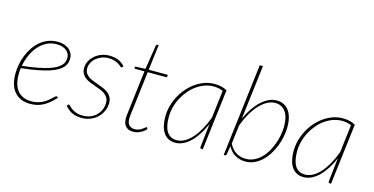

<svg xmlns="http://www.w3.org/2000/svg" viewBox="-74 -1081 2819 1447"><g transform="rotate(15 1336.0 -357.5)"><path d="M286.5 -480Q242 -480 206.5 -461Q171 -442 144.2 -410.5Q117.5 -379 99.8 -338.5Q82 -298 74 -255Q143.5 -262.5 194 -272.2Q244.5 -282 279.8 -293.5Q315 -305 336.5 -318Q358 -331 370 -345Q382 -359 386 -374Q390 -389 390 -404.5Q390 -416 384.8 -429.2Q379.5 -442.5 367.2 -453.8Q355 -465 335.2 -472.5Q315.5 -480 286.5 -480ZM399 -91.5Q375 -66 352.5 -47.5Q330 -29 307 -17Q284 -5 259.8 0.5Q235.5 6 208 6Q167.5 6 136.5 -7.2Q105.5 -20.5 84.5 -45Q63.5 -69.5 53 -104.8Q42.5 -140 42.5 -184Q42.5 -221 49.8 -258.8Q57 -296.5 71.2 -331.5Q85.5 -366.5 106.2 -397.2Q127 -428 154.2 -450.8Q181.5 -473.5 215 -486.8Q248.5 -500 287.5 -500Q323 -500 347 -490.2Q371 -480.5 385.5 -466Q400 -451.5 406 -435Q412 -418.5 412 -405.5Q412 -385.5 406.8 -367.5Q401.5 -349.5 387.5 -333.2Q373.5 -317 349.2 -302.8Q325 -288.5 287.2 -276.2Q249.5 -264 196.2 -253.8Q143 -243.5 71 -236Q69 -223 68.2 -210.2Q67.5 -197.5 67.5 -184.5Q67.5 -145 76.5 -113.8Q85.5 -82.5 103.5 -60.5Q121.5 -38.5 148.8 -26.8Q176 -15 212 -15Q239.5 -15 262 -21.2Q284.5 -27.5 302.5 -37Q320.5 -46.5 334 -57.8Q347.5 -69 357.8 -78.5Q368 -88 375 -94.2Q382 -100.5 387 -100.5Q391 -100.5 394 -97.5Z M808.5 -442Q805.5 -437.5 801 -437.5Q797 -437.5 790.2 -444.2Q783.5 -451 771 -458.8Q758.5 -466.5 739 -473.2Q719.5 -480 690.5 -480Q663 -480 638.5 -470.5Q614 -461 595.2 -445.2Q576.5 -429.5 565.5 -408.2Q554.5 -387 554.5 -364Q554.5 -342 564.2 -327Q574 -312 590 -301.2Q606 -290.5 626.5 -282.8Q647 -275 668.5 -267.2Q690 -259.5 710.5 -250.8Q731 -242 747 -229.2Q763 -216.5 772.8 -198.2Q782.5 -180 782.5 -153.5Q782.5 -123 770.2 -94Q758 -65 735.5 -42.2Q713 -19.5 681.2 -5.8Q649.5 8 610.5 8Q586.5 8 567.2 3.8Q548 -0.5 532.2 -8.2Q516.5 -16 503.5 -27Q490.5 -38 478.5 -51.5L485 -60Q488.5 -65 493.5 -65Q497 -65 504.2 -56.5Q511.5 -48 525 -38Q538.5 -28 560.2 -19.5Q582 -11 614.5 -11Q647 -11 673.8 -22Q700.5 -33 719.5 -52Q738.5 -71 749 -96.2Q759.5 -121.5 759.5 -149.5Q759.5 -173.5 749.8 -189.5Q740 -205.5 724 -216.8Q708 -228 687.5 -236Q667 -244 645.5 -251.5Q624 -259 603.5 -267.2Q583 -275.5 567 -287.8Q551 -300 541.2 -317.5Q531.5 -335 531.5 -360.5Q531.5 -388 544 -413.2Q556.5 -438.5 578.2 -457.8Q600 -477 629.5 -488.5Q659 -500 693 -500Q733 -500 761.8 -488Q790.5 -476 814.5 -450.5Z M933.5 -77Q933.5 -80 933.8 -84.5Q934 -89 934.8 -97.8Q935.5 -106.5 937.2 -120.5Q939 -134.5 941.5 -156L977.5 -454H906.5Q899 -454 899 -461.5L900.5 -470.5L980 -474L1010 -664Q1011 -667 1013.2 -669.8Q1015.5 -672.5 1019 -672.5H1030L1005.5 -474H1155L1152.5 -454H1003L967 -156Q964 -135.5 962.5 -122.2Q961 -109 960.2 -100.2Q959.5 -91.5 959.2 -87Q959 -82.5 959 -80.5Q959 -45 975.8 -29.2Q992.5 -13.5 1018.5 -13.5Q1036.5 -13.5 1050.8 -19.5Q1065 -25.5 1075.5 -32.5Q1086 -39.5 1092.8 -45.5Q1099.5 -51.5 1102.5 -51.5Q1105.5 -51.5 1107.5 -48.5L1112 -39Q1094 -18 1067 -5Q1040 8 1012.5 8Q975 8 954.5 -12.5Q934 -33 933.5 -77Z M1585 -464Q1568 -472 1549.8 -475.5Q1531.5 -479 1511 -479Q1476 -479 1442.5 -467Q1409 -455 1379.2 -433.8Q1349.5 -412.5 1324.8 -383.2Q1300 -354 1281.8 -319.5Q1263.5 -285 1253.5 -246.2Q1243.5 -207.5 1243.5 -167.5Q1243.5 -132 1249.5 -104Q1255.5 -76 1268 -56.2Q1280.5 -36.5 1299.8 -26Q1319 -15.5 1346 -15.5Q1377 -15.5 1406.8 -32Q1436.5 -48.5 1463.8 -79Q1491 -109.5 1515.2 -152.5Q1539.5 -195.5 1559 -248.5ZM1554 -198Q1535 -153 1511.2 -115.5Q1487.5 -78 1460.2 -51Q1433 -24 1402.8 -9Q1372.5 6 1340 6Q1308 6 1285 -6.5Q1262 -19 1247 -41.5Q1232 -64 1224.8 -95.2Q1217.5 -126.5 1217.5 -164.5Q1217.5 -207 1228.5 -248.2Q1239.5 -289.5 1259.2 -326.8Q1279 -364 1306.5 -395.5Q1334 -427 1366.8 -450Q1399.5 -473 1436.5 -486Q1473.5 -499 1513 -499Q1541.5 -499 1565.2 -493.8Q1589 -488.5 1612 -475.5L1554 0H1543Q1537 0 1535 -3.8Q1533 -7.5 1533 -11.5Z M1754 -99Q1765.5 -75.5 1780 -59.5Q1794.5 -43.5 1811.5 -33.5Q1828.5 -23.5 1847 -19Q1865.5 -14.5 1885 -14.5Q1919 -14.5 1948.2 -28.2Q1977.5 -42 2001.8 -65.8Q2026 -89.5 2044.5 -120.8Q2063 -152 2075.8 -186.8Q2088.5 -221.5 2095 -257.8Q2101.5 -294 2101.5 -327.5Q2101.5 -362.5 2094.5 -390.5Q2087.5 -418.5 2073.5 -438.2Q2059.5 -458 2039.2 -468.5Q2019 -479 1992 -479Q1961 -479 1930.2 -462.5Q1899.5 -446 1871 -415.8Q1842.5 -385.5 1817.2 -342.2Q1792 -299 1772 -245.5ZM1778.5 -299Q1798 -343.5 1823 -380.5Q1848 -417.5 1876.2 -444Q1904.5 -470.5 1935.2 -485.2Q1966 -500 1998 -500Q2030.5 -500 2054.8 -487.5Q2079 -475 2095 -452.2Q2111 -429.5 2119 -398Q2127 -366.5 2127 -329Q2127 -292 2119.5 -253Q2112 -214 2097.5 -176.8Q2083 -139.5 2062 -106.2Q2041 -73 2014.2 -48Q1987.5 -23 1955.5 -8.5Q1923.5 6 1886.5 6Q1844 6 1807.2 -14.5Q1770.5 -35 1749.5 -76.5L1738.5 -10.5Q1737.5 -5.5 1736 -2.8Q1734.5 0 1729 0H1717.5L1805 -723H1830Z M2586 -464Q2569 -472 2550.8 -475.5Q2532.5 -479 2512 -479Q2477 -479 2443.5 -467Q2410 -455 2380.2 -433.8Q2350.5 -412.5 2325.8 -383.2Q2301 -354 2282.8 -319.5Q2264.5 -285 2254.5 -246.2Q2244.5 -207.5 2244.5 -167.5Q2244.5 -132 2250.5 -104Q2256.5 -76 2269 -56.2Q2281.5 -36.5 2300.8 -26Q2320 -15.5 2347 -15.5Q2378 -15.5 2407.8 -32Q2437.5 -48.5 2464.8 -79Q2492 -109.5 2516.2 -152.5Q2540.5 -195.5 2560 -248.5ZM2555 -198Q2536 -153 2512.2 -115.5Q2488.5 -78 2461.2 -51Q2434 -24 2403.8 -9Q2373.5 6 2341 6Q2309 6 2286 -6.5Q2263 -19 2248 -41.5Q2233 -64 2225.8 -95.2Q2218.5 -126.5 2218.5 -164.5Q2218.5 -207 2229.5 -248.2Q2240.5 -289.5 2260.2 -326.8Q2280 -364 2307.5 -395.5Q2335 -427 2367.8 -450Q2400.5 -473 2437.5 -486Q2474.5 -499 2514 -499Q2542.5 -499 2566.2 -493.8Q2590 -488.5 2613 -475.5L2555 0H2544Q2538 0 2536 -3.8Q2534 -7.5 2534 -11.5Z"/></g></svg>

Font: Lato ExtraLight
Style: Italic
Weight: 275
Italic angle: -7°
Designer: Lukasz Dziedzic with Adam Twardoch and Botio Nikoltchev
Foundry: tyPoland Lukasz Dziedzic
Version: Version 2.015; 2015-08-06; http://www.latofonts.com/